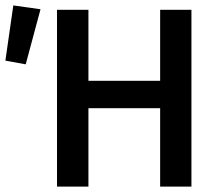

<svg xmlns="http://www.w3.org/2000/svg" viewBox="-36 -690 811 710"><path d="M-16.1 -465.8 13.2 -669.9 113.8 -655.8 59.1 -452.1ZM174.8 0V-653.8H291V-391.1H556.2V-653.8H671.9V0H556.2V-290H291V0Z"/></svg>

Font: SourceSansPro-Semibold
Style: Regular
Weight: 600
Designer: Paul D. Hunt
Foundry: Adobe Systems Incorporated
Version: Version 2.020;PS 2.0;hotconv 1.0.86;makeotf.lib2.5.63406